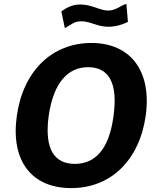

<svg xmlns="http://www.w3.org/2000/svg" viewBox="-20 -953 804 983"><path d="M635 -841 627 -933C599 -926 574 -899 534 -899C492 -899 450 -930 391 -930C350 -930 322 -914 294 -895L312 -809C344 -826 359 -844 396 -844C444 -844 477 -816 535 -816C574 -816 612 -829 635 -841ZM345 10C546 10 693 -131 726 -360C758 -591 647 -733 448 -733C247 -733 98 -590 66 -359C34 -130 141 10 345 10ZM363 -114C262 -114 206 -184 229 -358C254 -535 331 -609 431 -609C532 -609 586 -536 561 -358C538 -183 463 -114 363 -114Z"/></svg>

Font: United Sans
Style: Bold Italic
Weight: 700
Italic angle: -8°
Designer: Pablo Impallari, Rodrigo Fuenzalida (Modified by Dan O. Williams)
Version: Version 1.000;PS 001.000;hotconv 1.0.88;makeotf.lib2.5.64775